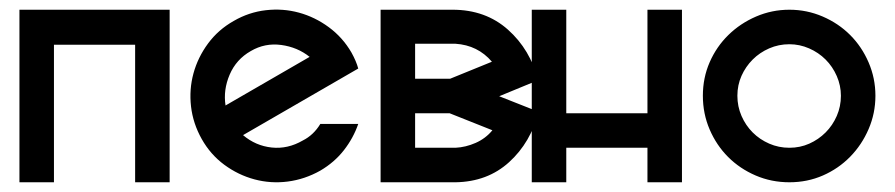

<svg xmlns="http://www.w3.org/2000/svg" viewBox="-20 -375 1841 395"><path d="M20 -355H329V0H258V-283H91V0H20V-355Z M461 -332Q492 -350 527 -354Q562 -358 595 -349Q628 -340 656.5 -319Q685 -298 703 -267Q713 -249 717 -234L480 -97Q506 -75 539 -71.5Q572 -68 603 -86Q625 -97 639 -120H717Q707 -91 687.5 -66Q668 -41 639 -24Q607 -6 572 -1.5Q537 3 503.5 -6Q470 -15 441.5 -36Q413 -57 395 -89Q377 -121 373 -156Q369 -191 378 -224Q387 -257 408 -285.5Q429 -314 461 -332ZM496 -270Q466 -253 452.5 -221.5Q439 -190 444 -158L617 -258Q592 -278 558.5 -282.5Q525 -287 496 -270Z M763 -355H911Q979 -355 1025 -314Q1071 -273 1087 -210L1007 -177L1088 -145Q1072 -82 1027.5 -41.5Q983 -1 917 0H763ZM905 -142H834V-71H917Q938 -72 958.5 -81Q979 -90 993 -107ZM834 -213H906L992 -248Q963 -282 917 -285H834Z M1074 -355H1145V-142H1312V-355H1383V0H1312V-71H1145V0H1074V-355Z M1604 -355Q1640 -355 1672.5 -341Q1705 -327 1729 -303Q1753 -279 1767 -246.5Q1781 -214 1781 -178Q1781 -142 1767 -109.5Q1753 -77 1729 -52.5Q1705 -28 1673 -14Q1641 0 1604 0Q1567 0 1534.5 -14Q1502 -28 1478 -52Q1454 -76 1440 -108.5Q1426 -141 1426 -178Q1426 -215 1440 -247Q1454 -279 1478.5 -303Q1503 -327 1535.5 -341Q1568 -355 1604 -355ZM1604 -284Q1582 -284 1562.5 -275.5Q1543 -267 1528.5 -252.5Q1514 -238 1505.5 -219Q1497 -200 1497 -178Q1497 -156 1505.5 -136.5Q1514 -117 1528.5 -102.5Q1543 -88 1562.5 -79.5Q1582 -71 1604 -71Q1626 -71 1645 -79.5Q1664 -88 1678.5 -102.5Q1693 -117 1701.5 -136.5Q1710 -156 1710 -178Q1710 -199 1701.5 -218.5Q1693 -238 1678.5 -252.5Q1664 -267 1644.5 -275.5Q1625 -284 1604 -284Z"/></svg>

Font: Googee
Style: Regular
Weight: 400
Designer: Peter Wiegel
Foundry: CATFonts Peter Wiegel
Version: 1.000